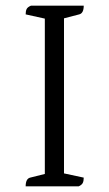

<svg xmlns="http://www.w3.org/2000/svg" viewBox="-20 -661 385 681"><path d="M71 0Q71 -27 87 -31L139 -44V-595L71 -610Q71 -622 74.5 -629Q78 -636 90 -641H277Q277 -614 261 -610L207 -596V-46L277 -31Q277 -19 273.5 -12Q270 -5 259 0Z"/></svg>

Font: Petrona Light
Style: Regular
Weight: 300
Designer: Ringo R. Seeber
Foundry: Ringo R. Seeber
Version: Version 2.001; ttfautohint (v1.8.3)